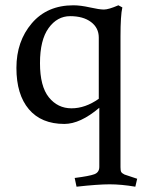

<svg xmlns="http://www.w3.org/2000/svg" viewBox="-20 -452 545 725"><path d="M435 -314V179Q435 192 437.5 197Q440 202 450 207L498 223L491 253Q438 244 394 244Q350 244 269 253L262 220Q317 213 336 206Q355 199 355 178V-45Q283 16 223 16Q136 16 89 -39.5Q42 -95 42 -195.5Q42 -296 100 -364Q158 -432 257 -432Q284 -432 319.5 -424Q355 -416 372.5 -416Q390 -416 427 -432L442 -424Q435 -394 435 -314ZM353 -79V-310Q353 -347 323.5 -369Q294 -391 245 -391Q196 -391 163.5 -346Q131 -301 131 -213.5Q131 -126 164.5 -84.5Q198 -43 250 -43Q302 -43 353 -79Z"/></svg>

Font: Buenard
Style: Regular
Weight: 400
Designer: Gustavo Ibarra
Foundry: FontFuror
Version: Version 1.001 2011